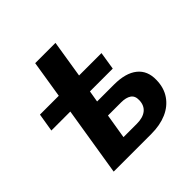

<svg xmlns="http://www.w3.org/2000/svg" viewBox="-180 -864 1024 1024"><g transform="rotate(-45 331.5 -352.5)"><path d="M113 0 176 -390H33L50 -493H192L226 -705H379L345 -493H514L498 -392H326L315 -327H442Q530 -327 576 -290Q622 -253 620 -184Q619 -126 590.5 -84.5Q562 -43 512.5 -21.5Q463 0 397 0ZM280 -93H381Q427 -93 452.5 -113.5Q478 -134 479 -173Q480 -205 459.5 -219Q439 -233 402 -233H303Z"/></g></svg>

Font: Nunito Sans 11pt ExtraBold
Style: Italic
Weight: 800
Italic angle: -9°
Version: Version 3.101;gftools[0.9.27]